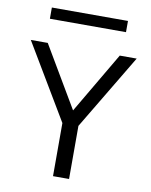

<svg xmlns="http://www.w3.org/2000/svg" viewBox="-96 -965 815 1036"><g transform="rotate(10 311.5 -447.5)"><path d="M267.1 0V-291L21.5 -703.1H114.3L312 -368.2L508.8 -703.1H601.6L355 -291V0ZM103 -833.5V-895H520V-833.5Z"/></g></svg>

Font: Schibsted Grotesk
Style: Regular
Weight: 400
Designer: Bakken & Baeck AS, Henrik Kongsvoll
Foundry: Schibsted ASA
Version: Version 1.100; ttfautohint (v1.8.4.7-5d5b);gftools[0.9.25]